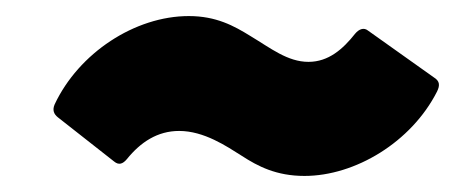

<svg xmlns="http://www.w3.org/2000/svg" viewBox="-20 -409 580 239"><path d="M359 -190C422 -190 492 -232 524 -295C528 -303 527 -308 521 -312L438 -371C433 -375 427 -373 422 -367C407 -348 389 -332 364 -332C338 -332 317 -349 292 -364C271 -377 249 -389 215 -389C148 -389 78 -343 48 -279C45 -272 47 -267 52 -263L122 -208C128 -203 133 -205 138 -211C155 -232 176 -246 203 -246C234 -246 262 -227 281 -215C301 -202 324 -190 359 -190Z"/></svg>

Font: Barlow ExtraBold
Style: Italic
Weight: 800
Italic angle: -7°
Designer: Jeremy Tribby
Foundry: Tribby Type
Version: Version 1.422;hotconv 1.0.109;makeotfexe 2.5.65596